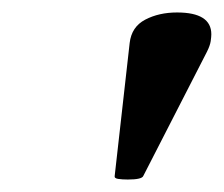

<svg xmlns="http://www.w3.org/2000/svg" viewBox="-20 -686 359 308"><path d="M185 -398Q176 -398 169.5 -399Q163 -400 164 -404L188 -617Q191 -643 213 -654.5Q235 -666 264 -666Q319 -666 319 -631Q319 -627 318 -620Q317 -613 312 -603L210 -404Q208 -398 185 -398Z"/></svg>

Font: Junicode
Style: Bold Italic
Weight: 700
Italic angle: -11°
Designer: Peter S. Baker
Version: Version 2.100; ttfautohint (v1.8.4)